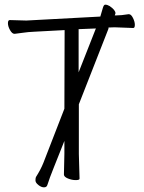

<svg xmlns="http://www.w3.org/2000/svg" viewBox="-20 -766 617 823"><path d="M317 -456 391 -644 317 -641ZM479 -700Q500 -700 530 -705H533Q542 -705 550 -689Q558 -673 558 -659.5Q558 -646 551 -646L471 -649L445 -648V-643L318 -319V-106L321 0Q321 6 304.5 6Q288 6 271 -1Q254 -8 254 -18L256 -107V-162L211 -49Q192 -2 183 27Q180 37 168.5 37Q157 37 144.5 27Q132 17 132 7.5Q132 -2 134 -7Q155 -40 166 -68L256 -300L257 -637L126 -630Q101 -629 77.5 -625.5Q54 -622 43 -621H42Q32 -621 23 -637Q14 -653 14 -666.5Q14 -680 22 -680L93 -678L410 -695Q417 -719 421 -732.5Q425 -746 431 -746Q440 -746 450 -740Q475 -723 475 -709Q475 -708 472 -700ZM450 -740ZM183 27Q183 27 183 28Z"/></svg>

Font: ToneOZ-Pinyin-WenKai-Light
Style: Light
Weight: 300
Designer: Fontworks Inc.
Foundry: ToneOZ
Version: Version 0.240331